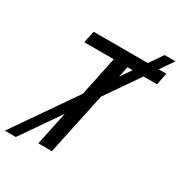

<svg xmlns="http://www.w3.org/2000/svg" viewBox="-244 -936 1035 1103"><g transform="rotate(30 274.0 -384.5)"><path d="M-51 33 527 -802H599L22 33ZM152 0 286 -635H90L107 -714H589L573 -635H377L242 0Z"/></g></svg>

Font: Noto IKEA Latin
Style: Italic
Weight: 400
Italic angle: -12°
Designer: Monotype Design Team
Foundry: Monotype Imaging Inc.
Version: Version 1.0